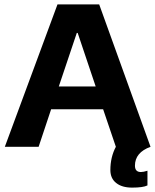

<svg xmlns="http://www.w3.org/2000/svg" viewBox="-20 -669 708 875"><path d="M483 106Q483 47 508 0L450 -171H213L156 0H2L242 -649H432L666 0Q595 26 595 86Q595 115 622 115Q634 115 652 109V176Q632 186 582 186Q536 186 509.5 165Q483 144 483 106ZM416 -275 334 -519H330L248 -275Z"/></svg>

Font: Play
Style: Bold
Weight: 700
Designer: Jonas Hecksher (Cyrillic expansion: Cyreal)
Foundry: Jonas Hecksher, Playtype, e-types AS
Version: Version 2.101; ttfautohint (v1.5.65-e2d9)